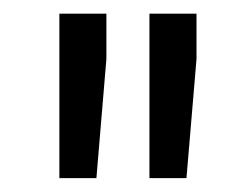

<svg xmlns="http://www.w3.org/2000/svg" viewBox="-20 -770 360 281"><path d="M135.7 -750V-683.6L121.1 -509.3H66.9V-679.2V-750ZM267.6 -750V-683.6L252.9 -509.3H198.7V-682.6V-750Z"/></svg>

Font: RobotoDEMO
Style: Regular
Weight: 400
Designer: Christian Robertson
Foundry: Google
Version: Version 2.136